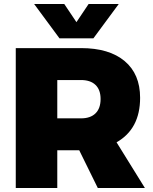

<svg xmlns="http://www.w3.org/2000/svg" viewBox="-20 -942 765 962"><path d="M278 -750 151 -922H302L363 -831L424 -922H575L448 -750ZM470 0 377 -189H267V0H59V-701H386Q527 -701 604.5 -636Q682 -571 682 -452Q682 -296 564 -229L706 0ZM267 -349H386Q433 -349 458.5 -374Q484 -399 484 -446Q484 -492 458.5 -516.5Q433 -541 386 -541H267Z"/></svg>

Font: Montserrat Extra Bold
Style: Regular
Weight: 800
Designer: Julieta Ulanovsky
Foundry: Julieta Ulanovsky
Version: Version 3.001;PS 003.001;hotconv 1.0.70;makeotf.lib2.5.58329